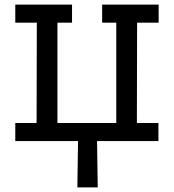

<svg xmlns="http://www.w3.org/2000/svg" viewBox="-20 -609 751 829"><path d="M314 200 317 0H46V-78H138L139 -511H46V-589H291V-511H228V-78H482V-511H421V-589H665V-511H572L571 -78H664V0H399L402 200Z"/></svg>

Font: Podkova Medium
Style: Regular
Weight: 500
Designer: Ilya Yudin
Foundry: Cyreal (www.cyreal.org)
Version: Version 2.103